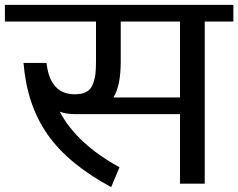

<svg xmlns="http://www.w3.org/2000/svg" viewBox="-30 -750 973 784"><path d="M-10 -662H362V-499Q362 -467 359.5 -447Q357 -427 349 -406Q341 -385 323 -375Q305 -365 276 -365Q177 -365 161 -485Q160 -488 160 -493H66Q80 -321 164.5 -200.5Q249 -80 424 14L458 -67Q283 -163 214 -294Q240 -284 275 -284H279H705V0H806V-662H923V-730H-10ZM463 -662H705V-352H433Q463 -399 463 -499Z"/></svg>

Font: Glegoo
Style: Bold
Weight: 700
Version: Version 2.0.1; ttfautohint (v0.9) -r 48 -G 60